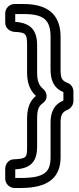

<svg xmlns="http://www.w3.org/2000/svg" viewBox="-20 -724 392 957"><path d="M165 -499C165 -577 129 -610 56 -615V-654H97C197 -654 232 -626 232 -540V-378C232 -331 244 -286 296 -265V-224L294 -222C245 -201 232 -158 232 -114V59C232 131 206 163 84 163H56V120C138 116 165 76 165 7V-131C165 -177 172 -195 196 -212C220 -230 215 -263 197 -279C173 -299 165 -321 165 -364ZM6 117V166C6 192 27 213 53 213H84C218 213 282 163 282 59V-114C282 -149 290 -165 313 -175C330 -181 346 -198 346 -221V-267C346 -285 336 -305 314 -312C287 -323 282 -337 282 -378V-540C282 -656 213 -704 97 -704H53C27 -704 6 -683 6 -657V-612C6 -584 28 -566 54 -565C108 -562 115 -557 115 -499V-364C115 -320 124 -278 159 -246C125 -218 115 -179 115 -131V7C115 60 114 67 50 70C25 70 6 92 6 117Z"/></svg>

Font: DIN Rundschrift
Style: MittelKont
Weight: 400
Version: Version 1.027